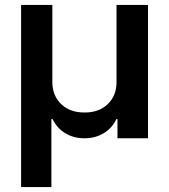

<svg xmlns="http://www.w3.org/2000/svg" viewBox="-20 -566 692 786"><path d="M66.4 199.7V-545.9H194.3V-229Q194.8 -173.8 231 -139.4Q267.1 -105 326.2 -105.5Q384.8 -105 420.9 -139.6Q457 -174.3 457 -229V-545.9H585.9V0H460.9V-78.6H456.5Q438.5 -40.5 403.3 -20Q368.2 0.5 326.2 0Q283.2 0.5 248.3 -20Q213.4 -40.5 195.3 -78.6H190.4V199.7Z"/></svg>

Font: Inter Semi Bold
Style: Regular
Weight: 600
Designer: Rasmus Andersson
Foundry: rsms
Version: Version 4.000;git-e0f93cc